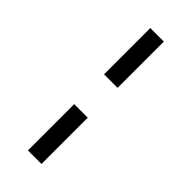

<svg xmlns="http://www.w3.org/2000/svg" viewBox="-257 -796 892 892"><g transform="rotate(45 188.5 -350.0)"><path d="M233 -752V-448H144V-752ZM233 -252V52H144V-252Z"/></g></svg>

Font: Pathway Extreme 72pt
Style: Bold
Weight: 700
Designer: Eduardo Rodriguez Tunni
Foundry: Eduardo Rodriguez Tunni
Version: Version 1.001;gftools[0.9.26]